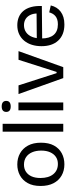

<svg xmlns="http://www.w3.org/2000/svg" viewBox="706 -1456 763 2214"><g transform="rotate(-90 1087.0 -348.5)"><path d="M300 13Q226 13 169.5 -19.5Q113 -52 81.5 -113Q50 -174 50 -261Q50 -351 83.5 -410.5Q117 -470 173 -500Q229 -530 298 -530Q370 -530 426.5 -498.5Q483 -467 516 -406.5Q549 -346 549 -257Q549 -167 516.5 -107.5Q484 -48 427.5 -17.5Q371 13 300 13ZM304 -62Q352 -62 386 -85.5Q420 -109 439 -152Q458 -195 458 -254Q458 -315 438.5 -359.5Q419 -404 383 -428.5Q347 -453 296 -453Q249 -453 214.5 -430.5Q180 -408 161 -366Q142 -324 142 -263Q142 -169 185.5 -115.5Q229 -62 304 -62Z M676 0V-699H767V0Z M922 0V-517H1013V0ZM967 -606Q936 -606 920 -619Q904 -632 904 -658Q904 -683 920 -696.5Q936 -710 967 -710Q999 -710 1015 -696.5Q1031 -683 1031 -658Q1031 -632 1014.5 -619Q998 -606 967 -606Z M1294 0 1110 -516H1210L1351 -77H1365L1505 -516H1605L1420 0Z M1912 13Q1851 13 1804.5 -5.5Q1758 -24 1726 -59Q1694 -94 1678 -142Q1662 -190 1662 -250Q1662 -311 1678 -362Q1694 -413 1725 -450.5Q1756 -488 1801 -509Q1846 -530 1904 -530Q1955 -530 1997 -512.5Q2039 -495 2068.5 -460Q2098 -425 2113 -371.5Q2128 -318 2125 -247L1719 -243V-305L2069 -308L2038 -267Q2043 -329 2026.5 -370Q2010 -411 1978.5 -432Q1947 -453 1904 -453Q1858 -453 1823 -429Q1788 -405 1769.5 -360Q1751 -315 1751 -251Q1751 -159 1792 -110.5Q1833 -62 1914 -62Q1946 -62 1969.5 -69.5Q1993 -77 2009.5 -91Q2026 -105 2036 -123Q2046 -141 2052 -162L2132 -144Q2123 -107 2105 -78.5Q2087 -50 2059.5 -29.5Q2032 -9 1995.5 2Q1959 13 1912 13Z"/></g></svg>

Font: Bricolage Grotesque 18pt
Style: Regular
Weight: 400
Version: Version 1.001;gftools[0.9.33.dev8+g029e19f]